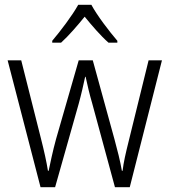

<svg xmlns="http://www.w3.org/2000/svg" viewBox="-20 -785 711 805"><path d="M363 -765H308C284 -721 233 -654 199 -614V-606H236C268 -635 305 -678 335 -715C366 -677 402 -635 435 -606H472V-614C440 -651 387 -720 363 -765ZM367 -350 462 0H524L659 -532H603L520 -195C507 -143 498 -104 494 -69H491C484 -110 472 -157 460 -201L369 -532H310L215 -202C201 -151 191 -102 184 -69H181C175 -107 165 -152 151 -207L69 -532H12L150 0H211L310 -350C321 -390 330 -430 337 -463H339C346 -430 355 -391 367 -350Z"/></svg>

Font: Noto Sans Devanagari SemiCondensed Light
Style: Regular
Weight: 300
Width: 4
Designer: Jelle Bosma - Monotype Design Team
Foundry: Monotype Imaging Inc.
Version: Version 2.004